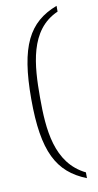

<svg xmlns="http://www.w3.org/2000/svg" viewBox="-96 -789 484 948"><g transform="rotate(-10 146.0 -315.0)"><path d="M260 117V88C113 16 101 -156 101 -315C101 -474 111 -653 260 -718V-747C116 -692 57 -581 57 -315C57 -51 116 60 260 117Z"/></g></svg>

Font: Noto Serif Myanmar ExtraLight
Style: Regular
Weight: 200
Designer: Ben Mitchell and the Monotype Design Team
Foundry: Monotype Imaging Inc.
Version: Version 2.106